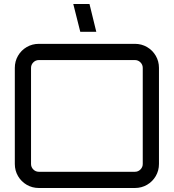

<svg xmlns="http://www.w3.org/2000/svg" viewBox="-20 -939 868 959"><path d="M174 0Q141 0 113.5 -16Q86 -32 70 -59.5Q54 -87 54 -120V-600Q54 -633 70 -660.5Q86 -688 113.5 -704Q141 -720 174 -720H654Q687 -720 714.5 -704Q742 -688 758 -660.5Q774 -633 774 -600V-120Q774 -87 758 -59.5Q742 -32 714.5 -16Q687 0 654 0ZM174 -81H654Q670 -81 681.5 -92.5Q693 -104 693 -120V-600Q693 -616 681.5 -627.5Q670 -639 654 -639H174Q158 -639 146.5 -627.5Q135 -616 135 -600V-120Q135 -104 146.5 -92.5Q158 -81 174 -81ZM381 -780 346 -919H427L461 -780Z"/></svg>

Font: Orbitron
Style: Regular
Weight: 400
Designer: Matt McInerney
Foundry: The League of Moveable Type
Version: Version 2.001